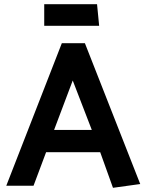

<svg xmlns="http://www.w3.org/2000/svg" viewBox="-20 -886 699 916"><path d="M418 -266H238L327 -502ZM275 -680 10 0H140L200 -160H458L519 10L649 -8L385 -680ZM191 -763H453L443 -866H191Z"/></svg>

Font: Catamaran
Style: Bold
Weight: 700
Designer: Pria Ravichandran
Version: Version 2.000